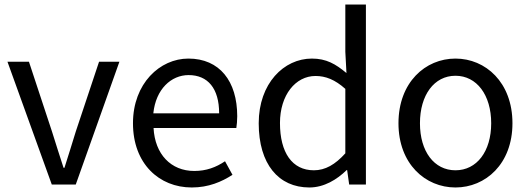

<svg xmlns="http://www.w3.org/2000/svg" viewBox="-20 -816 2337 849"><path d="M209 0H315L508 -543H418L315 -234C299 -181 281 -125 265 -74H261C244 -125 227 -181 210 -234L108 -543H13Z M828 13C902 13 960 -12 1008 -43L975 -103C935 -76 892 -60 839 -60C736 -60 665 -134 659 -250H1025C1027 -263 1029 -282 1029 -302C1029 -457 951 -557 813 -557C687 -557 568 -447 568 -271C568 -92 684 13 828 13ZM658 -315C669 -422 737 -484 814 -484C899 -484 949 -425 949 -315Z M1348 13C1413 13 1470 -22 1513 -64H1515L1524 0H1598V-796H1507V-587L1512 -493C1464 -533 1423 -557 1359 -557C1235 -557 1124 -447 1124 -271C1124 -90 1212 13 1348 13ZM1368 -63C1272 -63 1218 -141 1218 -272C1218 -396 1287 -480 1375 -480C1420 -480 1461 -464 1507 -423V-138C1462 -88 1418 -63 1368 -63Z M1994 13C2127 13 2246 -91 2246 -271C2246 -452 2127 -557 1994 -557C1861 -557 1742 -452 1742 -271C1742 -91 1861 13 1994 13ZM1994 -63C1900 -63 1837 -146 1837 -271C1837 -396 1900 -481 1994 -481C2088 -481 2152 -396 2152 -271C2152 -146 2088 -63 1994 -63Z"/></svg>

Font: Noto Sans T Chinese Regular
Style: Regular
Weight: 400
Designer: Ryoko NISHIZUKA (kana & ideographs); Paul D. Hunt (Latin, Greek & Cyrillic); Wenlong ZHANG (bopomofo); Sandoll Communica
Foundry: Adobe Systems Incorporated
Version: Version 1.000;PS 1;hotconv 1.0.78;makeotf.lib2.5.61930